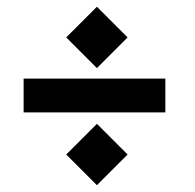

<svg xmlns="http://www.w3.org/2000/svg" viewBox="-20 -583 578 569"><path d="M267.2 -34.2 176.3 -125.1 267.2 -216 358.1 -125.1ZM267.2 -381.2 176.3 -472.1 267.2 -563 358.1 -472.1ZM50 -250V-350H470V-250Z"/></svg>

Font: Rowdies
Style: Regular
Weight: 400
Designer: Jaikishan Patel
Version: Version 1.000; ttfautohint (v1.8.3)